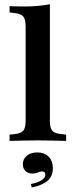

<svg xmlns="http://www.w3.org/2000/svg" viewBox="-20 -651 350 887"><path d="M154.8 -2.4Q118.5 -2.4 88.3 -1.6Q58.1 -0.8 24.2 0V-29L45.2 -31.5Q75.8 -33.9 87.1 -46.8Q98.4 -59.7 98.4 -91.9V-208.1H210.5V-91.9Q210.5 -59.7 221.8 -46.8Q233.1 -33.9 264.5 -31.5L285.5 -29V0Q250.8 -0.8 220.6 -1.6Q190.3 -2.4 154.8 -2.4ZM98.4 -208.1V-529Q98.4 -562.1 87.1 -575Q75.8 -587.9 43.5 -591.1L24.2 -593.5V-622.6Q42.7 -621.8 58.1 -621.4Q73.4 -621 91.1 -621Q126.6 -621 156 -623.8Q185.5 -626.6 210.5 -631.5V-622.6V-208.1ZM126.6 215.3 122.6 199.2Q154.8 192.7 172.2 181.5Q189.5 170.2 189.5 155.6Q189.5 141.1 174.2 141.1Q163.7 141.1 154.4 146Q145.2 150.8 129 150.8Q109.7 150.8 97.6 139.1Q85.5 127.4 85.5 108.1Q85.5 83.9 103.6 68.5Q121.8 53.2 151.6 53.2Q185.5 53.2 204.8 73Q224.2 92.7 224.2 126.6Q224.2 162.1 200.4 183.5Q176.6 204.8 126.6 215.3Z"/></svg>

Font: Playfair 5pt SemiExpanded Light
Style: Bold
Weight: 700
Version: Version 2.203